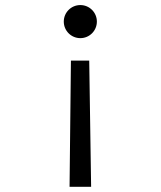

<svg xmlns="http://www.w3.org/2000/svg" viewBox="-20 -547 626 748"><path d="M251 180.7H335L327.6 -311H256.3ZM293 -527.3C257.3 -527.3 228.5 -498.5 228.5 -462.9C228.5 -427.2 257.3 -398.4 293 -398.4C328.6 -398.4 357.4 -427.2 357.4 -462.9C357.4 -498.5 328.6 -527.3 293 -527.3Z"/></svg>

Font: Cascadia Code SemiLight
Style: Regular
Weight: 350
Monospace: yes
Designer: Aaron Bell
Foundry: Saja Typeworks
Version: Version 2404.023